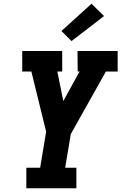

<svg xmlns="http://www.w3.org/2000/svg" viewBox="-20 -1008 650 1028"><path d="M121 0V-110H195L227 -303L148 -625H99V-735H313V-625H287L319 -467L406 -625H396L395 -735H610V-625H547L359 -290L329 -110H389V0ZM363 -788 309 -842 470 -988 537 -922Z"/></svg>

Font: Iosevka Etoile Extrabold
Style: Italic
Weight: 800
Italic angle: -9°
Designer: Belleve Invis
Foundry: Belleve Invis
Version: Version 22.1.2; ttfautohint (v1.8.4)